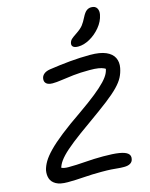

<svg xmlns="http://www.w3.org/2000/svg" viewBox="-143 -1079 916 1176"><g transform="rotate(-15 315.0 -491.0)"><path d="M137 8Q89 8 63.5 -6.5Q38 -21 30 -44.5Q22 -68 27 -97Q33 -123 49 -150Q65 -177 97.5 -210.5Q130 -244 184.5 -287Q239 -330 321 -386Q387 -432 430 -466.5Q473 -501 498.5 -528Q524 -555 534 -577.5Q544 -600 544 -622L556 -592Q547 -601 533.5 -607.5Q520 -614 499 -617.5Q478 -621 443 -621Q384 -621 339.5 -616Q295 -611 262 -606Q229 -601 204 -601Q187 -601 175.5 -606Q164 -611 158.5 -621Q153 -631 156 -647Q159 -662 172.5 -673Q186 -684 211 -688Q278 -698 342 -704Q406 -710 471 -710Q533 -710 570 -694Q607 -678 621 -649.5Q635 -621 628 -585Q622 -554 608.5 -528Q595 -502 566.5 -472.5Q538 -443 488 -404.5Q438 -366 359 -310Q285 -258 238 -221Q191 -184 165 -156.5Q139 -129 128 -105.5Q117 -82 115 -57L98 -109Q108 -95 122.5 -87.5Q137 -80 165 -80Q216 -80 271.5 -84.5Q327 -89 387 -89Q450 -89 487.5 -83Q525 -77 541 -63.5Q557 -50 552 -28Q549 -11 534.5 -2Q520 7 495 7Q472 7 454.5 5Q437 3 414 1.5Q391 0 352 0Q293 0 239 4Q185 8 137 8ZM415 -778Q392 -778 382.5 -786.5Q373 -795 376 -809Q379 -824 390 -834Q401 -844 424 -859Q454 -879 467.5 -896.5Q481 -914 495 -942Q509 -970 522.5 -980Q536 -990 552 -990Q578 -990 588 -973Q598 -956 593 -932Q585 -891 555.5 -855.5Q526 -820 488 -799Q450 -778 415 -778Z"/></g></svg>

Font: Shantell Sans
Style: Italic
Weight: 400
Italic angle: -11°
Designer: Stephen Nixon, Anya Danilova, Shantell Martin
Foundry: Arrow Type
Version: Version 1.011;[c5ecc13dd]